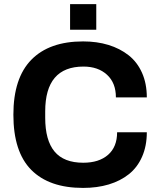

<svg xmlns="http://www.w3.org/2000/svg" viewBox="-20 -899 773 931"><path d="M319.8 -754.9V-878.9H446.8V-754.9ZM382.8 12.2Q218.3 12.2 131.6 -75.2Q44.9 -162.6 44.9 -342.8Q44.9 -520.5 132.1 -609.4Q219.2 -698.2 382.8 -698.2Q449.7 -698.2 505.6 -681.2Q561.5 -664.1 603.5 -631.1Q645.5 -598.1 668.7 -545.9Q691.9 -493.7 691.9 -426.8H542Q542 -497.1 498.8 -536.6Q455.6 -576.2 384.8 -576.2Q199.2 -576.2 199.2 -358.9V-328.1Q199.2 -218.8 244.4 -164.3Q289.6 -109.9 383.8 -109.9Q460 -109.9 503.9 -148.2Q547.9 -186.5 547.9 -257.8H691.9Q691.9 -190.9 668.9 -138.9Q646 -86.9 604.7 -54.2Q563.5 -21.5 507.3 -4.6Q451.2 12.2 382.8 12.2Z"/></svg>

Font: Archivo
Style: Bold
Weight: 700
Designer: Hector Gatti
Foundry: Omnibus-Type
Version: Version 2.001